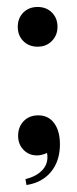

<svg xmlns="http://www.w3.org/2000/svg" viewBox="-20 -437 221 551"><path d="M31 -360Q31 -385 47 -401Q63 -417 88 -417Q113 -417 129 -401Q145 -385 145 -360Q145 -336 129 -319.5Q113 -303 88 -303Q63 -303 47 -319Q31 -335 31 -360ZM115 2Q99 9 86 9Q63 9 47.5 -7Q32 -23 32 -47Q32 -73 48 -89.5Q64 -106 90 -106Q119 -106 135.5 -83.5Q152 -61 152 -23Q152 25 126.5 56Q101 87 56 94L53 77Q86 69 103 49.5Q120 30 115 2Z"/></svg>

Font: Moniqa Extra Bold Narrow Heading
Style: Regular
Weight: 800
Width: 4
Designer: Rajesh Rajput
Foundry: Rajesh Rajput
Version: Version 1.000;December 15, 2022;FontCreator 14.0.0.2794 32-b